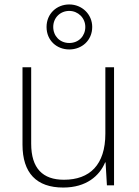

<svg xmlns="http://www.w3.org/2000/svg" viewBox="-20 -832 622 862"><path d="M291 -610C348 -610 394 -651 394 -711C394 -768 348 -812 291 -812C234 -812 189 -770 189 -711C189 -650 235 -610 291 -610ZM291 -639C248 -639 219 -671 219 -711C219 -752 250 -783 291 -783C330 -783 363 -752 363 -711C363 -671 334 -639 291 -639ZM492 -530H453V-232C453 -92 383 -25 267 -25C172 -25 120 -76 120 -187V-530H81V-183C81 -55 144 10 264 10C368 10 427 -43 452 -103H454L460 0H492Z"/></svg>

Font: Noto Sans Sinhala UI ExtraLight
Style: Regular
Weight: 200
Designer: Jelle Bosma - Monotype Design Team
Foundry: Monotype Imaging Inc.
Version: Version 2.006